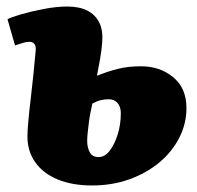

<svg xmlns="http://www.w3.org/2000/svg" viewBox="-20 -552 603 588"><path d="M277 -320Q309 -333 340.5 -341Q372 -349 412 -349Q470 -349 510.5 -315.5Q551 -282 551 -221Q551 -173 529 -130Q507 -87 468 -54.5Q429 -22 376.5 -3Q324 16 262 16Q201 16 156.5 -2.5Q112 -21 88 -55Q64 -89 64 -134Q64 -149 66.5 -178Q69 -207 73.5 -244.5Q78 -282 82 -321Q86 -360 89 -394Q91 -409 86 -416.5Q81 -424 70 -424Q62 -424 51.5 -421Q41 -418 26 -413L3 -493Q13 -499 44 -508Q75 -517 114 -524.5Q153 -532 186 -532Q223 -532 247.5 -519.5Q272 -507 284 -483Q296 -459 293 -422Q291 -397 286.5 -371.5Q282 -346 277 -320ZM263 -235Q260 -222 257 -207Q254 -192 252 -175.5Q250 -159 248.5 -145Q247 -131 247 -121Q247 -100 255 -85.5Q263 -71 282 -71Q301 -71 316 -90.5Q331 -110 340.5 -140.5Q350 -171 350 -205Q350 -225 340 -236.5Q330 -248 313 -248Q301 -248 289.5 -245.5Q278 -243 263 -235Z"/></svg>

Font: Literata 18pt Black
Style: Italic
Weight: 900
Italic angle: -2°
Designer: Latin by Veronika Burian and Jose Scaglione. Greek by Irene Vlachou. Cyrillic by Vera Evstafieva
Foundry: TypeTogether
Version: Version 3.103;gftools[0.9.29]